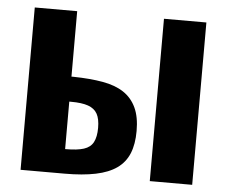

<svg xmlns="http://www.w3.org/2000/svg" viewBox="-45 -630 806 681"><g transform="rotate(5 357.5 -289.0)"><path d="M52 0V-578H203V-345Q204 -345 205 -345Q206 -345 207.5 -345Q209 -345 210 -345Q270 -344 315 -336Q360 -328 389.5 -308.5Q419 -289 434.5 -256Q450 -223 450 -173Q450 -126 436.5 -93Q423 -60 394 -39.5Q365 -19 319 -9.5Q273 0 209 0ZM203 -87H206Q246 -87 269.5 -94.5Q293 -102 303 -121Q313 -140 313 -172Q313 -204 303 -222Q293 -240 270.5 -248Q248 -256 209 -256Q208 -256 206 -256Q204 -256 203 -256ZM512 0V-578H663V0Z"/></g></svg>

Font: Oswald SemiBold
Style: Regular
Weight: 600
Designer: Vernon Adams
Foundry: Vernon Adams
Version: Version 4.103;gftools[0.9.33.dev8+g029e19f]